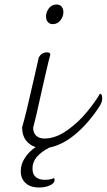

<svg xmlns="http://www.w3.org/2000/svg" viewBox="-20 -650 473 851"><path d="M184 -577Q184 -597 197 -613.5Q210 -630 230 -630Q246 -630 253.5 -620Q261 -610 261 -596Q261 -576 247.5 -559.5Q234 -543 214 -543Q200 -543 192 -552.5Q184 -562 184 -577ZM433 -213Q433 -198 423 -182Q376 -108 317.5 -58Q259 -8 199 4Q162 23 143 45.5Q124 68 124 97Q124 123 139 135Q154 147 178 147Q204 147 220 139Q222 145 222 148Q222 162 201.5 171.5Q181 181 154 181Q114 181 93 161Q72 141 72 109Q72 78 90.5 49.5Q109 21 138 2Q112 -6 95 -28Q78 -50 78 -86Q93 -134 130 -299Q148 -380 152 -396Q165 -418 188 -418Q203 -418 203 -408Q196 -383 183.5 -328.5Q171 -274 164 -243Q137 -119 127 -84Q127 -61 140.5 -48.5Q154 -36 176 -36Q226 -36 276.5 -71.5Q327 -107 365.5 -154Q404 -201 423 -235Q429 -233 431 -228.5Q433 -224 433 -213Z"/></svg>

Font: Charmonman
Style: Regular
Weight: 400
Designer: Ekaluck Peanpanawate
Foundry: Cadson Demak Co.,Ltd.
Version: Version 1.000; ttfautohint (v1.6)